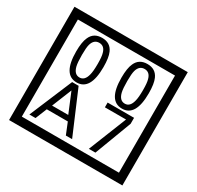

<svg xmlns="http://www.w3.org/2000/svg" viewBox="-212 -1206 1580 1541"><g transform="rotate(30 577.5 -435.0)"><path d="M1103 90H53V-960H1103ZM1028 15V-885H128V15ZM497 -656Q497 -442 371 -442Q244 -442 244 -656Q244 -744 265 -789Q294 -855 371 -855Q448 -855 477 -789Q497 -745 497 -656ZM444 -656Q444 -723 435 -752Q420 -809 371 -809Q322 -809 306 -752Q298 -723 298 -656Q298 -587 306 -553Q322 -488 371 -488Q419 -488 435 -554Q444 -587 444 -656ZM917 -656Q917 -442 791 -442Q664 -442 664 -656Q664 -744 685 -789Q714 -855 791 -855Q868 -855 897 -789Q917 -745 917 -656ZM864 -656Q864 -723 855 -752Q840 -809 791 -809Q742 -809 726 -752Q718 -723 718 -656Q718 -587 726 -553Q742 -488 791 -488Q839 -488 855 -554Q864 -587 864 -656ZM568 -30H510L467 -136H272L229 -30H172L339 -427H399ZM444 -183 368 -366 294 -183ZM913 -372 784 -30H723L864 -383H668V-427H913Z"/></g></svg>

Font: Unicode BMP Fallback SIL
Style: Regular
Weight: 400
Foundry: NRSI, SIL International
Version: Version 5.1 Based on Unicode 5.1